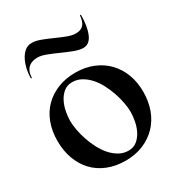

<svg xmlns="http://www.w3.org/2000/svg" viewBox="-218 -1076 1128 1222"><g transform="rotate(-30 346.0 -464.5)"><path d="M83.8 -745Q83.8 -775 90.6 -808.8Q97.5 -842.5 111.9 -871.9Q126.2 -901.2 148.1 -920Q170 -938.8 201.2 -938.8Q230 -938.8 266.2 -925Q302.5 -911.2 340 -894.4Q377.5 -877.5 413.1 -863.8Q448.8 -850 476.2 -850Q515 -850 533.8 -872.5Q552.5 -895 555 -937.5H562.5Q562.5 -853.8 540 -800Q517.5 -746.2 471.2 -746.2Q443.8 -746.2 405.6 -760.6Q367.5 -775 327.5 -793.1Q287.5 -811.2 250 -825.6Q212.5 -840 186.2 -840Q168.8 -840 151.9 -835.6Q135 -831.2 121.9 -820.6Q108.8 -810 100.6 -791.9Q92.5 -773.8 91.2 -745ZM346.2 10Q273.8 10 215 -13.8Q156.2 -37.5 115.6 -80.6Q75 -123.8 53.1 -183.8Q31.2 -243.8 31.2 -315Q31.2 -386.2 53.1 -445.6Q75 -505 116.2 -546.9Q157.5 -588.8 215.6 -612.5Q273.8 -636.2 346.2 -636.2Q417.5 -636.2 475.6 -612.5Q533.8 -588.8 575 -546.2Q616.2 -503.8 638.8 -445Q661.2 -386.2 661.2 -315Q661.2 -243.8 639.4 -184.4Q617.5 -125 576.2 -81.9Q535 -38.8 476.9 -14.4Q418.8 10 346.2 10ZM165 -386.2Q165 -356.2 171.9 -318.8Q178.8 -281.2 191.9 -242.5Q205 -203.8 224.4 -166.2Q243.8 -128.8 269.4 -100Q295 -71.2 326.2 -53.8Q357.5 -36.2 393.8 -36.2Q431.2 -36.2 456.9 -57.5Q482.5 -78.8 498.1 -110Q513.8 -141.2 520.6 -177.5Q527.5 -213.8 527.5 -243.8Q527.5 -273.8 520.6 -311.2Q513.8 -348.8 500.6 -387.5Q487.5 -426.2 468.1 -463.8Q448.8 -501.2 423.1 -530Q397.5 -558.8 366.2 -576.2Q335 -593.8 298.8 -593.8Q261.2 -593.8 235.6 -572.5Q210 -551.2 194.4 -520Q178.8 -488.8 171.9 -452.5Q165 -416.2 165 -386.2Z"/></g></svg>

Font: Equateur
Style: Regular
Weight: 400
Designer: Ange Degheest & Eugénie Bidaut
Foundry: Velvetyne Type Foundry
Version: Version 1.000;FEAKit 1.0